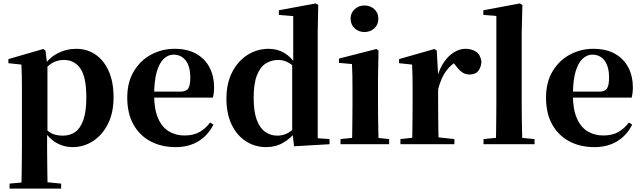

<svg xmlns="http://www.w3.org/2000/svg" viewBox="-20 -842 3750 1121"><path d="M36 259V230L144 220H235L337 230V259ZM105 259Q106 215 106.5 171.5Q107 128 107.5 86.5Q108 45 108 10V-314Q108 -364 107.5 -396.5Q107 -429 105 -465L29 -473V-497L233 -556L246 -546L255 -467L257 -462V-75L255 -61V10Q255 44 255.5 85.5Q256 127 256.5 171Q257 215 258 259ZM403 17Q354 17 311 -7Q268 -31 232 -84H220L240 -96Q265 -69 290 -59.5Q315 -50 348 -50Q388 -50 418.5 -71Q449 -92 466.5 -141Q484 -190 484 -273Q484 -393 449 -442.5Q414 -492 354 -492Q324 -492 296 -480Q268 -468 232 -427L217 -441H224Q262 -502 314 -529.5Q366 -557 425 -557Q487 -557 536 -524.5Q585 -492 614 -428.5Q643 -365 643 -274Q643 -184 610.5 -119Q578 -54 523.5 -18.5Q469 17 403 17Z M1006 17Q923 17 859.5 -16.5Q796 -50 759.5 -114.5Q723 -179 723 -272Q723 -363 762 -427Q801 -491 864 -524Q927 -557 999 -557Q1075 -557 1126.5 -527.5Q1178 -498 1204 -447Q1230 -396 1230 -333Q1230 -299 1223 -272H787V-307H1033Q1067 -307 1079 -325.5Q1091 -344 1091 -388Q1091 -454 1064.5 -488.5Q1038 -523 993 -523Q962 -523 936 -498.5Q910 -474 895 -422Q880 -370 880 -286Q880 -204 903 -151.5Q926 -99 966 -75Q1006 -51 1057 -51Q1110 -51 1145.5 -71.5Q1181 -92 1207 -127L1226 -114Q1194 -51 1138 -17Q1082 17 1006 17Z M1534 17Q1469 17 1416 -17Q1363 -51 1332.5 -114.5Q1302 -178 1302 -266Q1302 -356 1336 -421.5Q1370 -487 1426 -522Q1482 -557 1548 -557Q1600 -557 1640 -533Q1680 -509 1714 -458H1723L1705 -443Q1680 -470 1655 -481Q1630 -492 1604 -492Q1565 -492 1532.5 -472Q1500 -452 1480.5 -403.5Q1461 -355 1461 -271Q1461 -191 1479 -142.5Q1497 -94 1528.5 -72Q1560 -50 1599 -50Q1628 -50 1653 -61.5Q1678 -73 1702 -98L1723 -80H1712Q1679 -35 1634 -9Q1589 17 1534 17ZM1697 12 1686 -79V-81V-464L1692 -476V-748L1608 -755V-782L1823 -822L1838 -813L1835 -655V-35L1904 -30V0Z M1968 0V-30L2074 -41H2144L2252 -30V0ZM2035 0Q2036 -26 2036.5 -68Q2037 -110 2037.5 -156Q2038 -202 2038 -236V-313Q2038 -363 2037.5 -398Q2037 -433 2035 -468L1959 -475V-500L2178 -556L2190 -547L2187 -390V-236Q2187 -202 2187.5 -156Q2188 -110 2189 -68Q2190 -26 2191 0ZM2108 -655Q2075 -655 2051 -676.5Q2027 -698 2027 -733Q2027 -767 2051 -788.5Q2075 -810 2108 -810Q2142 -810 2165.5 -788.5Q2189 -767 2189 -733Q2189 -698 2165.5 -676.5Q2142 -655 2108 -655Z M2318 0V-30L2425 -42H2523L2633 -30V0ZM2386 0Q2387 -26 2387.5 -68Q2388 -110 2388.5 -156Q2389 -202 2389 -236V-316Q2389 -366 2388.5 -397.5Q2388 -429 2386 -465L2310 -473V-497L2517 -556L2530 -547L2538 -404V-403V-236Q2538 -202 2538.5 -156Q2539 -110 2539.5 -68Q2540 -26 2541 0ZM2538 -321 2502 -383H2531Q2545 -440 2572 -479Q2599 -518 2632 -537.5Q2665 -557 2697 -557Q2732 -557 2758 -541Q2784 -525 2791 -484Q2790 -452 2773.5 -429.5Q2757 -407 2721 -407Q2695 -407 2675.5 -422Q2656 -437 2637 -464L2614 -491L2648 -485Q2608 -461 2581.5 -423Q2555 -385 2538 -321Z M2803 0V-30L2914 -41H2985L3101 -30V0ZM2875 0Q2876 -36 2876.5 -76.5Q2877 -117 2877.5 -158Q2878 -199 2878 -236V-749L2802 -755V-782L3015 -822L3030 -813L3026 -653V-236Q3026 -199 3026.5 -158Q3027 -117 3028 -76.5Q3029 -36 3030 0Z M3451 17Q3368 17 3304.5 -16.5Q3241 -50 3204.5 -114.5Q3168 -179 3168 -272Q3168 -363 3207 -427Q3246 -491 3309 -524Q3372 -557 3444 -557Q3520 -557 3571.5 -527.5Q3623 -498 3649 -447Q3675 -396 3675 -333Q3675 -299 3668 -272H3232V-307H3478Q3512 -307 3524 -325.5Q3536 -344 3536 -388Q3536 -454 3509.5 -488.5Q3483 -523 3438 -523Q3407 -523 3381 -498.5Q3355 -474 3340 -422Q3325 -370 3325 -286Q3325 -204 3348 -151.5Q3371 -99 3411 -75Q3451 -51 3502 -51Q3555 -51 3590.5 -71.5Q3626 -92 3652 -127L3671 -114Q3639 -51 3583 -17Q3527 17 3451 17Z"/></svg>

Font: Noto Serif TC ExtraBold
Style: Regular
Weight: 800
Designer: Ryoko NISHIZUKA 西塚涼子 (kana & ideographs); Frank Grießhammer (Latin, Greek & Cyrillic); Wenlong ZHANG 张文龙 (bopomofo); San
Foundry: Adobe
Version: Version 2.002-H1;hotconv 1.1.0;makeotfexe 2.6.0